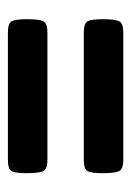

<svg xmlns="http://www.w3.org/2000/svg" viewBox="59 -608 339 498"><g transform="rotate(90 229.0 -358.5)"><path d="M64.5 -405.8Q39.6 -405.8 34.4 -416Q29.3 -426.3 29.3 -454.6Q29.3 -486.3 34.4 -497.3Q39.6 -508.3 64.5 -508.3H393.6Q418.5 -508.3 423.6 -497.1Q428.7 -485.8 428.7 -454.1Q428.7 -425.8 423.6 -415.8Q418.5 -405.8 393.6 -405.8ZM64.5 -209Q39.6 -209 34.4 -219.2Q29.3 -229.5 29.3 -257.8Q29.3 -289.6 34.4 -300.5Q39.6 -311.5 64.5 -311.5H393.6Q418.5 -311.5 423.6 -300.3Q428.7 -289.1 428.7 -257.3Q428.7 -229 423.6 -219Q418.5 -209 393.6 -209Z"/></g></svg>

Font: Denk One
Style: Regular
Weight: 400
Designer: Irina Smirnova, Eben Sorkin
Foundry: Sorkin Type Co.f
Version: Version 1.004; ttfautohint (v1.8.4.7-5d5b);gftools[0.9.23]